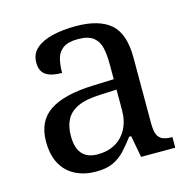

<svg xmlns="http://www.w3.org/2000/svg" viewBox="-87 -634 737 732"><g transform="rotate(-15 281.5 -268.0)"><path d="M205 10Q161 10 125.5 -7.5Q90 -25 70 -60.5Q50 -96 50 -150Q50 -230 106.5 -268Q163 -306 278 -310L361 -313V-373Q361 -409 355 -436.5Q349 -464 329 -480Q309 -496 268 -496Q230 -496 210 -482Q190 -468 183.5 -443.5Q177 -419 177 -387Q135 -387 113.5 -401.5Q92 -416 92 -450Q92 -485 116.5 -506Q141 -527 182 -536.5Q223 -546 272 -546Q364 -546 409.5 -507Q455 -468 455 -373V-114Q455 -86 461 -70.5Q467 -55 481 -48.5Q495 -42 517 -42H520V0H385L369 -86H361Q340 -58 320 -36.5Q300 -15 273.5 -2.5Q247 10 205 10ZM228 -52Q269 -52 298.5 -69Q328 -86 344.5 -117.5Q361 -149 361 -191V-272L297 -269Q240 -267 207.5 -252Q175 -237 161 -210.5Q147 -184 147 -145Q147 -114 156 -93.5Q165 -73 183 -62.5Q201 -52 228 -52Z"/></g></svg>

Font: Noto Serif Myanmar
Style: Regular
Weight: 400
Designer: Ben Mitchell and the Monotype Design Team
Foundry: Monotype Imaging Inc.
Version: Version 2.106